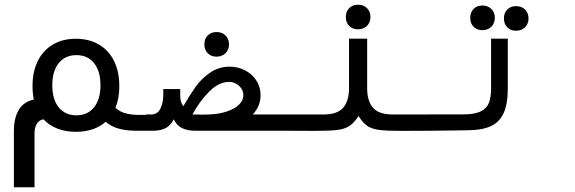

<svg xmlns="http://www.w3.org/2000/svg" viewBox="-20 -555 2440 815"><path d="M428.5 -38Q380.5 4.5 302 4.5Q258.5 4.5 223.8 -9Q189 -22.5 165 -48.5Q146.5 -46 136.5 -30.2Q126.5 -14.5 126.5 14V240H39V0Q39 -53.5 59.5 -88.2Q80 -123 123.5 -132.5Q118 -160 118 -189.5Q118 -251 140.5 -296.2Q163 -341.5 204.5 -366Q246 -390.5 302 -390.5Q358 -390.5 399.8 -366Q441.5 -341.5 464 -296.2Q486.5 -251 486.5 -189.5Q486.5 -136.5 470 -97.5Q490 -79.5 515 -73.5Q540 -67.5 561.5 -67.5H602V0H561.5Q518 0 485.5 -8.5Q453 -17 428.5 -38ZM406.5 -193Q406.5 -253 379.2 -287Q352 -321 304.5 -321Q256.5 -321 229.2 -287Q202 -253 202 -193Q202 -133.5 229.2 -99.5Q256.5 -65.5 304.5 -65.5Q352 -65.5 379.2 -99.5Q406.5 -133.5 406.5 -193Z M599.5 -69H621.5Q648 -69 660.5 -93.2Q673 -117.5 673 -152V-177H745V-153Q745 -136.5 747.5 -126Q750 -115.5 758 -104Q787.5 -154.5 811 -187.5Q834.5 -220.5 871.2 -246.2Q908 -272 955 -272Q989.5 -272 1019.5 -256.8Q1049.5 -241.5 1067.8 -214Q1086 -186.5 1086 -151Q1086 -104.5 1053 -69H1200V0H865H854H808.5Q776.5 0 753.5 -10.8Q730.5 -21.5 717.5 -48.5Q703.5 -21.5 682.5 -10.8Q661.5 0 629 0H599.5ZM844.5 -68.5 865 -69H867.5Q912.5 -71 945.2 -82.5Q978 -94 995.5 -111.8Q1013 -129.5 1013 -151Q1013 -167 1004 -180Q995 -193 981 -200.2Q967 -207.5 953 -207.5Q909.5 -207.5 868.5 -166.8Q827.5 -126 797 -69ZM847.5 -367Q847.5 -390 861.8 -404.5Q876 -419 899 -419Q922.5 -419 937.2 -404.5Q952 -390 952 -367Q952 -344 937.2 -329.2Q922.5 -314.5 899 -314.5Q876 -314.5 861.8 -329Q847.5 -343.5 847.5 -367Z M1461.5 -180V-391H1538.5V-180Q1538.5 -127 1563 -98Q1587.5 -69 1648 -69H1801.5V0L1683 0.5Q1620 0.5 1589.2 -3.5Q1558.5 -7.5 1539.2 -20.5Q1520 -33.5 1502 -62.5Q1483 -33.5 1463.5 -20.5Q1444 -7.5 1412.8 -3.5Q1381.5 0.5 1318 0.5L1198.5 0V-69H1352Q1412.5 -69 1437 -98Q1461.5 -127 1461.5 -180ZM1448 -483Q1448 -506 1462.2 -520.5Q1476.5 -535 1499.5 -535Q1523 -535 1537.8 -520.5Q1552.5 -506 1552.5 -483Q1552.5 -460 1537.8 -445.2Q1523 -430.5 1499.5 -430.5Q1476.5 -430.5 1462.2 -445Q1448 -459.5 1448 -483Z M1801.5 -69.5H1947.5Q1996.5 -69.5 2022 -83Q2047.5 -96.5 2056 -120Q2064.5 -143.5 2064.5 -180V-391H2135.5V-180Q2135.5 -113 2117.5 -74.2Q2099.5 -35.5 2062 -18.8Q2024.5 -2 1962.5 -2L1893.5 -1L1801.5 0ZM1976 -479.5Q1976 -502.5 1990.2 -517Q2004.5 -531.5 2027.5 -531.5Q2051 -531.5 2065.8 -517Q2080.5 -502.5 2080.5 -479.5Q2080.5 -456.5 2065.8 -441.8Q2051 -427 2027.5 -427Q2004.5 -427 1990.2 -441.5Q1976 -456 1976 -479.5ZM2119 -477Q2119 -500 2133.2 -514.5Q2147.5 -529 2170.5 -529Q2194 -529 2208.8 -514.5Q2223.5 -500 2223.5 -477Q2223.5 -454 2208.8 -439.2Q2194 -424.5 2170.5 -424.5Q2147.5 -424.5 2133.2 -439Q2119 -453.5 2119 -477Z"/></svg>

Font: JuliaMono
Style: Regular
Weight: 400
Monospace: yes
Designer: cormullion
Foundry: corm
Version: Version 0.055; ttfautohint (v1.8.4)